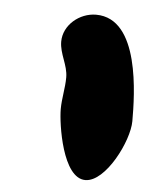

<svg xmlns="http://www.w3.org/2000/svg" viewBox="-40 -541 386 496"><g transform="rotate(5 153.5 -293.0)"><path d="M120 -256C120 -218 140 -79 199 -79C252 -79 307 -190 307 -241C307 -309 304 -507 190 -507C147 -507 106 -473 106 -430C106 -398 127 -371 127 -339C127 -311 120 -284 120 -256Z"/></g></svg>

Font: Charger
Style: Overspray
Weight: 400
Designer: Jasper
Foundry: Cannot Into Space Fonts
Version: Version 0.980